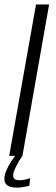

<svg xmlns="http://www.w3.org/2000/svg" viewBox="-32 -695 249 856"><path d="M9 0H68L187 -675H128.5ZM40.5 141.5Q53 141.5 65 140Q77 138.5 86.2 136.2Q95.5 134 99 132.5L102.5 99.5Q98.5 101 90.5 103.2Q82.5 105.5 73 107Q63.5 108.5 54.5 108.5Q40.5 108.5 33.5 103.2Q26.5 98 26.5 87.5Q26.5 76.5 34 59.5Q41.5 42.5 51.5 25.5Q61.5 8.5 67.5 0H36Q27 10.5 15.5 28.5Q4 46.5 -4.2 66.5Q-12.5 86.5 -12.5 102.5Q-12.5 117.5 -5.2 125.8Q2 134 14.2 137.8Q26.5 141.5 40.5 141.5Z"/></svg>

Font: Anybody SemiCondensed Light
Style: Italic
Weight: 300
Width: 4
Italic angle: -10°
Version: Version 1.113;gftools[0.9.25]